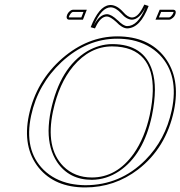

<svg xmlns="http://www.w3.org/2000/svg" viewBox="-20 -819 798 849"><path d="M749 -329.1Q713.9 -164.6 590.3 -69.3Q486.3 9.8 356.9 9.8Q222.7 9.8 151.4 -77.1Q78.1 -168 107.9 -310.1Q140.1 -460.4 255.9 -561.5Q367.7 -657.7 498 -658.2Q637.7 -658.2 709 -564.9Q778.8 -472.2 749 -329.1ZM475.6 -613.8Q377.9 -613.8 303.7 -525.9Q240.7 -450.2 214.4 -327.1Q180.2 -165.5 259.8 -84Q310.1 -34.2 386.2 -34.2Q496.1 -34.2 571.3 -139.6Q620.1 -209.5 642.1 -310.1Q691.9 -544.9 559.1 -599.6Q522.5 -613.8 475.6 -613.8ZM563.5 -741.7Q587.9 -741.7 609.4 -781.7Q613.8 -790 618.2 -798.8L637.2 -792.5Q600.1 -694.3 542 -693.4Q520 -694.3 493.7 -722.2Q467.8 -745.6 453.1 -746.1Q424.8 -746.1 402.8 -699.2Q401.4 -695.8 399.9 -693.4L380.9 -698.7Q417.5 -791 462.9 -796.4Q466.8 -796.9 469.7 -796.9Q497.6 -795.9 524.4 -766.1Q544.9 -742.2 563.5 -741.7ZM346.7 -731.9H284.7Q272.9 -733.4 274.9 -747.1Q278.3 -763.7 293.9 -773.4Q298.8 -775.9 302.7 -775.9H363.8ZM686 -775.9H747.1Q759.3 -774.4 756.8 -761.2Q753.4 -744.1 736.8 -734.9Q731.9 -731.9 727.5 -731.9H667.5ZM739.3 -331.1Q772.5 -486.3 686.5 -576.2Q638.2 -625.5 564 -641.6Q532.2 -647.9 498 -647.9Q364.3 -647.9 252.4 -544.9Q147.5 -446.8 117.7 -308.1Q85 -155.3 172.9 -67.9Q220.2 -22 291 -6.8Q322.8 -0.5 356.9 0Q511.7 0 622.6 -111.3Q711.4 -200.7 739.3 -331.1ZM475.6 -624Q617.2 -624 653.8 -504.9Q665 -467.3 665 -421.9Q664.6 -370.1 651.9 -308.1Q615.2 -134.8 506.8 -62Q450.2 -24.4 386.2 -23.9Q285.6 -23.9 232.4 -102.5Q194.8 -159.2 194.8 -241.2Q195.3 -283.2 204.6 -329.1Q245.1 -520.5 366.2 -592.8Q419.4 -623.5 475.6 -624ZM563.5 -731.9Q539.1 -732.9 516.6 -759.3Q491.7 -786.1 469.7 -786.6Q429.2 -786.6 395.5 -708.5Q395 -707 394.5 -706.1Q419.4 -755.4 453.1 -756.3Q473.1 -755.4 500.5 -729H501Q525.4 -704.1 542 -703.6Q589.4 -703.6 622.1 -783.2Q622.6 -784.7 623 -785.6Q595.7 -732.9 563.5 -731.9ZM339.8 -742.2 349.1 -766.1H302.7Q296.4 -766.1 287.6 -751.5Q285.6 -747.6 284.7 -745.1Q284.7 -743.2 284.7 -742.2ZM692.4 -766.1 682.6 -742.2H727.5Q734.9 -742.2 744.1 -756.8Q746.1 -760.7 747.1 -763.2Q747.1 -765.1 747.1 -766.1Z"/></svg>

Font: Linux Biolinum Outline O
Style: Italic
Weight: 400
Italic angle: -12°
Designer: Philipp H. Poll
Foundry: Philipp H. Poll
Version: Version 0.6.2